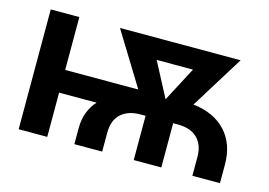

<svg xmlns="http://www.w3.org/2000/svg" viewBox="-75 -657 1118 798"><g transform="rotate(15 484.0 -258.0)"><path d="M294.4 0V-67.4Q294.4 -107.9 306.6 -138.4Q318.8 -168.9 338.9 -190.4H177.7V0H54.7V-515.6H177.7V-288.1H492.2L352.5 -515.6H871.6L730 -287.1Q820.3 -276.9 870.6 -222.4Q920.9 -168 920.9 -79.6V0H802.2V-81.1Q802.2 -132.8 772.9 -161.6Q743.7 -190.4 688.5 -190.4H668.5V0H549.8V-190.4H527.8Q475.1 -190.4 444.6 -162.8Q414.1 -135.3 414.1 -81.1V0ZM612.3 -278.3 690.4 -426.8H534.2Z"/></g></svg>

Font: Inter Display SemiBold
Style: Regular
Weight: 600
Designer: Rasmus Andersson
Foundry: rsms
Version: Version 4.001;git-9221beed3